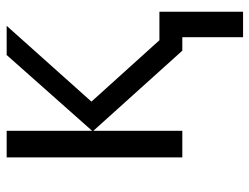

<svg xmlns="http://www.w3.org/2000/svg" viewBox="-108 -468 760 585"><g transform="rotate(-90 272.5 -175.0)"><path d="M397.9 -535.2H486.8L255.9 -276.9L442.9 -69.8H529.8V185.1H452.1V0H411.1L167 -271V0H85.9V-535.2H167V-274.9Z"/></g></svg>

Font: Open Sans ACDW
Style: acdw
Weight: 400
Foundry: Ascender Corporation
Version: Version 1.10